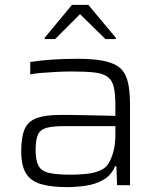

<svg xmlns="http://www.w3.org/2000/svg" viewBox="-20 -759 654 787"><path d="M254 8Q191 8 149 -4Q107 -16 87 -47.5Q67 -79 67 -139Q67 -196 80.5 -228.5Q94 -261 129.5 -274.5Q165 -288 228 -288Q240 -288 265 -288Q290 -288 323 -287Q356 -286 390 -285.5Q424 -285 453 -284V-322Q453 -373 446.5 -401.5Q440 -430 421 -444Q402 -458 366.5 -462Q331 -466 274 -466Q249 -466 216.5 -464.5Q184 -463 153.5 -460.5Q123 -458 104 -454V-505Q141 -511 191 -514.5Q241 -518 297 -518Q352 -518 390.5 -512Q429 -506 453.5 -493Q478 -480 490.5 -458Q503 -436 508 -403Q513 -370 513 -325V0H460L457 -78H452Q436 -40 403 -21.5Q370 -3 330 2.5Q290 8 254 8ZM270 -43Q304 -43 336 -46.5Q368 -50 392.5 -61Q417 -72 429 -96Q442 -122 447.5 -149Q453 -176 453 -210V-242H244Q197 -242 171 -235Q145 -228 135.5 -207Q126 -186 126 -143Q126 -102 137.5 -80Q149 -58 180 -50.5Q211 -43 270 -43ZM163 -599V-604L275 -739H342L455 -604V-599H412L308 -701L206 -599Z"/></svg>

Font: Saira SemiExpanded Light
Style: Regular
Weight: 300
Width: 6
Designer: Hector Gatti with collaboration of the Omnibus-Type team
Foundry: Omnibus-Type
Version: Version 1.101